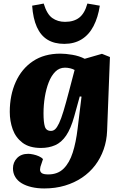

<svg xmlns="http://www.w3.org/2000/svg" viewBox="-20 -831 690 1081"><path d="M439 -287 429 -288 398 -176Q379 -107 352.5 -68Q326 -29 290.5 -13.5Q255 2 211 2Q145 2 106.5 -27.5Q68 -57 51.5 -103Q35 -149 35 -201Q35 -295 68.5 -369.5Q102 -444 165.5 -486.5Q229 -529 320 -529Q349 -529 387.5 -522.5Q426 -516 457 -500L554 -528L599 -510L583 -94Q581 -39 563.5 10.5Q546 60 515.5 100Q485 140 442 169Q399 198 345.5 214Q292 230 229 230Q191 230 158.5 222.5Q126 215 102.5 201Q79 187 66 165.5Q53 144 53 117Q53 83 76 59Q99 35 139 35Q150 35 167 38.5Q184 42 199.5 49Q215 56 222 65L213 92Q206 109 205.5 122.5Q205 136 215 143.5Q225 151 252 151Q305 151 338 118.5Q371 86 389.5 28Q408 -30 417 -107ZM267 -94Q280 -94 290.5 -103.5Q301 -113 312.5 -137Q324 -161 337.5 -205.5Q351 -250 369 -319L400 -437Q390 -443 375 -446.5Q360 -450 346 -450Q314 -450 291.5 -427.5Q269 -405 254.5 -368Q240 -331 232.5 -285.5Q225 -240 225 -193Q225 -143 232.5 -118.5Q240 -94 267 -94ZM342 -584Q286 -584 247.5 -607.5Q209 -631 187.5 -679Q166 -727 161 -799L226 -811Q244 -751 274.5 -729.5Q305 -708 346 -708Q396 -708 426.5 -732Q457 -756 472 -811L542 -799Q532 -733 506.5 -684Q481 -635 439.5 -609.5Q398 -584 342 -584Z"/></svg>

Font: Literata ExtraBold
Style: Italic
Weight: 800
Italic angle: -2°
Designer: Latin by Veronika Burian and Jose Scaglione. Greek by Irene Vlachou. Cyrillic by Vera Evstafieva
Foundry: TypeTogether
Version: Version 3.002